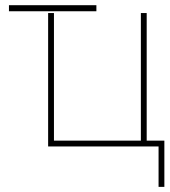

<svg xmlns="http://www.w3.org/2000/svg" viewBox="-20 -566 656 742"><path d="M166 0V-515.6H188.5V-22.5H524.4V-515.6H546.9V-22.5H615.2V156.2H592.8V0ZM352.5 -545.9V-522.5H14.6V-545.9Z"/></svg>

Font: Inter Display Thin
Style: Regular
Weight: 100
Designer: Rasmus Andersson
Foundry: rsms
Version: Version 4.000;git-a52131595